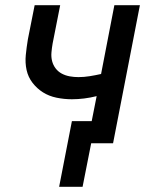

<svg xmlns="http://www.w3.org/2000/svg" viewBox="-20 -550 590 737"><path d="M207 167 256 -85H332L351 -181Q327 -175 303 -172Q279 -169 256 -169Q226 -169 197 -175Q168 -181 145 -195.5Q122 -210 105 -232Q88 -254 82 -281.5Q76 -309 79 -339Q82 -369 87 -399L113 -530H211L182 -383Q179 -366 177.5 -348.5Q176 -331 180 -315.5Q184 -300 193.5 -287.5Q203 -275 217 -267.5Q231 -260 247.5 -257Q264 -254 281 -254Q302 -254 324 -257.5Q346 -261 368 -266L419 -530H517L414 0H330L297 167Z"/></svg>

Font: Lode Dark
Style: Bold Italic
Weight: 700
Italic angle: -11°
Monospace: yes
Designer: Belleve Invis
Foundry: Belleve Invis
Version: Version 29.2.0; ttfautohint (v1.8.3)